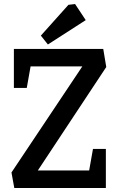

<svg xmlns="http://www.w3.org/2000/svg" viewBox="-20 -934 592 954"><path d="M51 0 37 -77 389 -604H132L113 -497H49V-691H493L508 -601L168 -87H423L442 -194H506V0ZM218 -713 183 -757 320 -910 353 -914 406 -834Z"/></svg>

Font: Kreon Light
Style: Regular
Weight: 400
Version: Version 2.002